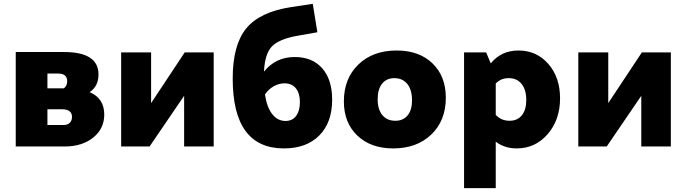

<svg xmlns="http://www.w3.org/2000/svg" viewBox="-20 -763 3576 1000"><path d="M62 0V-492H314Q493 -492 493 -375Q493 -314 447 -283Q523 -251 523 -166Q523 -93 465.5 -46.5Q408 0 316 0ZM227 -380V-303H313Q330 -317 330 -339Q330 -380 283 -380ZM227 -112H312Q332 -112 343.5 -123.5Q355 -135 355 -154Q355 -194 302 -194H227Z M611 0V-490H767V-226L942 -490H1093V0H939V-264L759 0Z M1459 10Q1192 10 1192 -354Q1192 -529 1262.5 -615Q1333 -701 1496 -726L1609 -743L1633 -595L1531 -577Q1433 -560 1396 -521Q1359 -482 1355 -390Q1416 -466 1515 -466Q1607 -466 1658.5 -407Q1710 -348 1710 -244Q1710 -125 1643 -57.5Q1576 10 1459 10ZM1462 -329Q1432 -329 1404.5 -313Q1377 -297 1360 -271Q1370 -204 1398 -168.5Q1426 -133 1467 -133Q1503 -133 1522.5 -159.5Q1542 -186 1542 -231Q1542 -277 1521 -303Q1500 -329 1462 -329Z M2028 10Q1911 10 1841 -57Q1771 -124 1771 -235Q1771 -354 1846.5 -427Q1922 -500 2046 -500Q2163 -500 2232.5 -433Q2302 -366 2302 -254Q2302 -135 2226.5 -62.5Q2151 10 2028 10ZM2039 -134Q2080 -134 2103 -162Q2126 -190 2126 -240Q2126 -295 2101.5 -325.5Q2077 -356 2034 -356Q1993 -356 1970 -327Q1947 -298 1947 -246Q1947 -193 1971.5 -163.5Q1996 -134 2039 -134Z M2397 217V-490H2512L2536 -433Q2591 -500 2680 -500Q2775 -500 2836 -430Q2897 -360 2897 -251Q2897 -139 2832.5 -64.5Q2768 10 2671 10Q2608 10 2562 -25V217ZM2562 -328V-165Q2590 -134 2634 -134Q2675 -134 2698 -162.5Q2721 -191 2721 -242Q2721 -296 2696.5 -326Q2672 -356 2630 -356Q2588 -356 2562 -328Z M2992 0V-490H3148V-226L3323 -490H3474V0H3320V-264L3140 0Z"/></svg>

Font: Cantarell Extra Bold
Style: Regular
Weight: 800
Designer: Dave Crossland, Nikolaus Waxweiler, Florian Fecher, Jacques Le Bailly, Eben Sorkin, Alexei Vanyashin, Alexios Zavras, Em
Version: Version 0.303